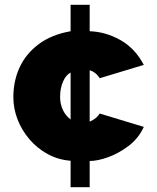

<svg xmlns="http://www.w3.org/2000/svg" viewBox="-20 -665 658 805"><path d="M276 120V9Q224 5 180 -19Q136 -43 103.5 -81Q71 -119 53.5 -164.5Q36 -210 36 -258Q36 -326 62.5 -383Q89 -440 142.5 -480Q196 -520 276 -534V-645H356V-534Q422 -532 484 -497.5Q546 -463 583 -393L398 -337Q391 -349 379 -358.5Q367 -368 356 -370V-155Q372 -162 382 -170.5Q392 -179 398 -189L583 -133Q561 -85 519.5 -53.5Q478 -22 433.5 -6Q389 10 356 10V120ZM232 -258Q232 -230 243 -205.5Q254 -181 276 -164V-361Q256 -350 244 -322.5Q232 -295 232 -258Z"/></svg>

Font: Raleway Black
Style: Regular
Weight: 900
Designer: Matt McInerney, Pablo Impallari, Rodrigo Fuenzalida
Foundry: Matt McInerney, Pablo Impallari, Rodrigo Fuenzalida
Version: Version 4.026